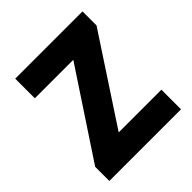

<svg xmlns="http://www.w3.org/2000/svg" viewBox="-179 -776 900 900"><g transform="rotate(-45 271.0 -325.5)"><path d="M34 0H509V-130H226L507 -558V-651H61V-521H316L34 -94Z"/></g></svg>

Font: Source Sans Pro
Style: Bold
Weight: 700
Designer: Paul D. Hunt
Foundry: Adobe Systems Incorporated
Version: Version 3.006;hotconv 1.0.111;makeotfexe 2.5.65597